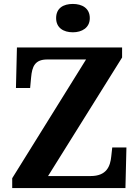

<svg xmlns="http://www.w3.org/2000/svg" viewBox="-20 -955 706 975"><path d="M350 -791C396 -791 436 -814 436 -863C436 -914 396 -935 350 -935C302 -935 265 -914 265 -863C265 -814 302 -791 350 -791ZM42 0H617L622 -206H550L545 -161C540 -111 522 -61 440 -61H224L600 -663V-714H66L61 -508H133L138 -562C143 -617 157 -653 220 -653H417L42 -50Z"/></svg>

Font: Noto Serif Test
Style: Bold
Weight: 700
Version: Version 1.000